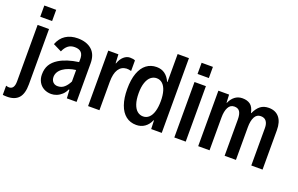

<svg xmlns="http://www.w3.org/2000/svg" viewBox="-130 -1245 2936 1893"><g transform="rotate(20 1338.0 -298.5)"><path d="M64 -784.2H188.5V-666.5H64ZM-19.5 183.6V87.4Q-2 93.3 12.2 93.3Q67.4 93.3 67.4 10.7V-582H187V-1.5Q187 96.7 146.7 141.6Q106.4 186.5 26.4 186.5Q0 186.5 -19.5 183.6Z M688 -404.3V0H585.9L580.6 -88.4H573.2Q559.1 -55.2 534.4 -32.5Q509.8 -9.8 481 1.5Q452.1 12.7 424.8 12.7Q380.4 12.7 345.9 -6.6Q311.5 -25.9 292.7 -60.3Q273.9 -94.7 273.9 -137.7Q273.9 -197.8 298.6 -239.3Q323.2 -280.8 372.6 -311.5Q411.1 -335.4 463.6 -352.3Q516.1 -369.1 577.1 -377.4L577.6 -397Q580.1 -451.2 557.9 -476.3Q535.6 -501.5 487.8 -501.5Q445.3 -501.5 417.5 -479Q389.6 -456.5 372.1 -415L283.2 -459Q308.6 -526.4 361.1 -559.8Q413.6 -593.3 486.3 -593.3Q579.1 -593.3 633.5 -545.9Q688 -498.5 688 -404.3ZM576.2 -173.3V-293.9Q538.1 -289.6 503.7 -277.6Q469.2 -265.6 443.8 -247.6Q389.6 -208.5 389.6 -152.8Q389.6 -130.4 399.4 -113.5Q409.2 -96.7 425.8 -88.4Q442.4 -80.1 461.9 -81.5Q500.5 -82.5 528.6 -107.9Q556.6 -133.3 576.2 -173.3Z M808.6 -582H915L919.4 -489.7H923.3Q939.5 -537.1 969.7 -564Q1000 -590.8 1034.7 -590.8Q1070.8 -590.8 1088.9 -581.1V-470.2Q1058.6 -478.5 1038.1 -477.1Q985.4 -473.6 956.5 -428.7Q927.7 -383.8 927.7 -297.9V0H808.6Z M1581.5 -784.2V0H1470.7L1467.3 -89.4H1462.9Q1442.9 -41 1404.8 -14.2Q1366.7 12.7 1316.4 12.7Q1252.9 12.7 1207.3 -22.9Q1161.6 -58.6 1137.5 -127Q1113.3 -195.3 1113.3 -291Q1113.3 -389.6 1137.9 -457.3Q1162.6 -524.9 1207.8 -559.1Q1252.9 -593.3 1314.5 -593.3Q1364.7 -593.3 1401.1 -566.9Q1437.5 -540.5 1459 -490.7H1462.9V-784.2ZM1465.8 -291.5Q1465.8 -353 1452.4 -397.5Q1439 -441.9 1413.1 -465.8Q1387.2 -489.7 1351.6 -489.7Q1318.4 -489.7 1291.7 -468.5Q1265.1 -447.3 1249.3 -402.6Q1233.4 -357.9 1233.4 -291.5Q1233.4 -223.1 1249 -177.7Q1264.6 -132.3 1291.3 -110.8Q1317.9 -89.4 1351.6 -89.4Q1387.2 -89.4 1413.1 -113.5Q1439 -137.7 1452.4 -183.1Q1465.8 -228.5 1465.8 -291.5Z M1714.4 -784.2H1833V-667H1714.4ZM1713.4 -582H1833V0H1713.4Z M1963.9 -582H2076.2L2080.1 -498H2083.5Q2102.5 -542.5 2135.7 -567.9Q2168.9 -593.3 2214.4 -593.3Q2264.6 -593.3 2296.6 -569.8Q2328.6 -546.4 2341.3 -484.9H2344.2Q2370.1 -541 2404.5 -567.1Q2439 -593.3 2490.7 -593.3Q2561.5 -593.3 2600.3 -546.6Q2639.2 -500 2639.2 -413.1V0H2521V-393.6Q2521 -438 2502 -463.6Q2482.9 -489.3 2443.8 -489.3Q2401.4 -489.3 2380.6 -449.7Q2359.9 -410.2 2359.9 -343.8V0H2241.2V-379.9Q2241.2 -435.5 2223.9 -462.4Q2206.5 -489.3 2167 -489.3Q2124.5 -489.3 2103.8 -449.7Q2083 -410.2 2083 -343.8V0H1963.9Z"/></g></svg>

Font: Decalotype Medium
Style: Regular
Weight: 500
Designer: Alfredo Marco Pradil
Foundry: Alfredo Marco Pradil
Version: Version 1.0